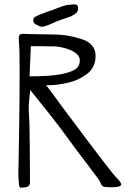

<svg xmlns="http://www.w3.org/2000/svg" viewBox="-20 -859 601 890"><path d="M292 -777Q244 -762 207 -744Q203 -743 192.5 -739Q182 -735 175 -735Q165 -735 154 -742Q134 -749 134 -764Q134 -766 136 -774Q137 -779 156 -787.5Q175 -796 186 -799Q192 -803 208 -807.5Q224 -812 247 -822L269 -830Q290 -837 304 -837L324 -839Q342 -839 342 -822Q342 -815 341 -811Q338 -800 321.5 -790Q305 -780 292 -777ZM542 -4Q542 -2 537 3Q528 9 492 9Q466 9 459 5.5Q452 2 448.5 -6Q445 -14 443 -18Q440 -24 418.5 -52.5Q397 -81 386 -96Q333 -164 294 -219Q270 -253 205 -336L189 -356L120 -442L116 -402Q112 -372 114 -330Q117 -302 118 -185Q119 -68 119 -14Q119 2 107 6.5Q95 11 79 11Q72 11 70 5Q68 -1 67.5 -8Q67 -15 67 -17Q65 -33 65 -64Q65 -84 66 -94Q67 -148 69 -282.5Q71 -417 71 -524Q71 -639 68 -658Q67 -666 67 -679Q67 -694 71.5 -698Q76 -702 85 -702Q105 -702 124 -701L233 -699Q293 -699 358 -678Q423 -657 423 -600Q423 -546 383 -516Q343 -486 293.5 -475Q244 -464 207 -464Q194 -464 193 -465Q199 -459 272 -359Q492 -64 515 -41Q542 -14 542 -4ZM167 -506Q225 -508 257 -514Q303 -522 326.5 -536Q350 -550 350 -580Q350 -600 329 -614.5Q308 -629 278.5 -636.5Q249 -644 227 -644Q202 -645 157 -645H123L117 -505Q150 -505 167 -506Z"/></svg>

Font: Barrio
Style: Regular
Weight: 400
Designer: Pablo Cosgaya & Sergio Jimenez
Foundry: Pablo Cosgaya & Sergio Jimenez
Version: Version 1.005